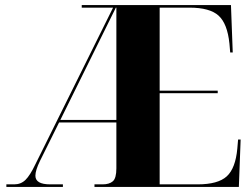

<svg xmlns="http://www.w3.org/2000/svg" viewBox="-20 -734 991 754"><path d="M5 0V-10H36Q62 -10 80 -27.5Q98 -45 119 -89L424 -704H301V-714H887L894 -528H884L881 -563Q873 -641 838.5 -672.5Q804 -704 724 -704H607V-378H835V-368H607V-10H756Q836 -10 870.5 -41.5Q905 -73 912 -151L915 -186H925L918 0H351V-10H383Q409 -10 423 -22Q437 -34 437 -73V-253H212L137 -102Q119 -65 119 -44Q119 -10 177 -10H227V0ZM217 -263H437V-704H435Z"/></svg>

Font: Noto Serif Display SemiCondensed ExtraBold
Style: Regular
Weight: 800
Width: 4
Designer: Monotype Design Team
Foundry: Monotype Imaging Inc.
Version: Version 2.009